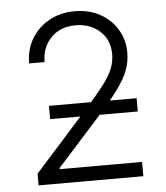

<svg xmlns="http://www.w3.org/2000/svg" viewBox="-53 -784 719 831"><g transform="rotate(-5 307.0 -368.5)"><path d="M81.1 0V-50.8L319.8 -317.4Q364.7 -368.2 393.1 -404.8Q421.4 -441.4 434.6 -472.9Q447.8 -504.4 447.8 -538.6Q447.8 -600.6 405.8 -638.4Q363.8 -676.3 300.3 -676.3Q233.9 -676.3 193.6 -634.8Q153.3 -593.3 153.3 -529.3H86.4Q86.4 -589.8 114.5 -636.7Q142.6 -683.6 191.4 -710.4Q240.2 -737.3 302.2 -737.3Q363.8 -737.3 411.4 -711.2Q459 -685.1 486.3 -640.1Q513.7 -595.2 513.7 -539.6Q513.7 -499.5 499.8 -462.4Q485.8 -425.3 451.4 -378.7Q417 -332 356 -264.6L178.2 -66.9V-62H536.1V0ZM155.8 -281.2V-338.9H536.6V-281.2Z"/></g></svg>

Font: Inter Light
Style: Regular
Weight: 300
Designer: Rasmus Andersson
Foundry: rsms
Version: Version 4.000;git-a52131595